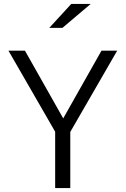

<svg xmlns="http://www.w3.org/2000/svg" viewBox="-20 -958 640 978"><path d="M261 0V-287L23 -700H107L302 -355L497 -700H577L338 -286V0ZM231 -816 343 -938H442L298 -816Z"/></svg>

Font: Red Hat Mono VF Light
Style: Regular
Weight: 300
Monospace: yes
Designer: Pentagram, MCKL
Foundry: Pentagram, MCKL
Version: Version 1.023